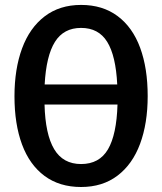

<svg xmlns="http://www.w3.org/2000/svg" viewBox="-20 -742 655 776"><path d="M307.7 13.8Q220.5 13.8 160 -31Q99.5 -75.9 69 -158.2Q38.5 -240.5 38.5 -352.8Q38.5 -463.1 69.2 -546.4Q100 -629.7 160.5 -675.9Q221 -722.1 307.7 -722.1Q394.9 -722.1 455.4 -676.9Q515.9 -631.8 546.4 -549Q576.9 -466.2 576.9 -353.8Q576.9 -243.6 546.2 -160.8Q515.4 -77.9 454.9 -32.1Q394.4 13.8 307.7 13.8ZM160.5 -400.5H453.8Q448.2 -516.4 413.3 -572.8Q378.5 -629.2 307.7 -629.2Q237.4 -629.2 202.1 -572.8Q166.7 -516.4 160.5 -400.5ZM454.9 -319.5H160Q163.1 -199 199 -139Q234.9 -79 307.7 -79Q381.5 -79 416.4 -138.5Q451.3 -197.9 454.9 -319.5Z"/></svg>

Font: Fira Code Fixed Medium
Style: Regular
Weight: 500
Monospace: yes
Designer: Carrois Corporate, Edenspiekermann AG, Nikita Prokopov
Foundry: Carrois Corporate, Edenspiekermann AG, Nikita Prokopov
Version: Version 5.002